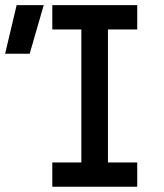

<svg xmlns="http://www.w3.org/2000/svg" viewBox="-20 -713 626 733"><path d="M290.5 0V-693.4H392.1V0ZM179.7 0V-92.8H503.9V0ZM-0.5 -507.8 43.5 -693.4H147L93.3 -507.8ZM179.7 -600.6V-693.4H503.9V-600.6Z"/></svg>

Font: Cascadia Mono
Style: Regular
Weight: 400
Monospace: yes
Designer: Aaron Bell
Foundry: Saja Typeworks
Version: Version 2404.023